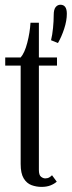

<svg xmlns="http://www.w3.org/2000/svg" viewBox="-20 -760 295 790"><path d="M190 -594.5Q195.5 -617 198.2 -645Q201 -673 201 -698Q201 -721 209 -730.8Q217 -740.5 228.5 -740.5Q255 -740.5 255 -703.5Q255 -675 244.2 -642Q233.5 -609 218.5 -583ZM151 9Q129.5 9 109.8 1.8Q90 -5.5 77.5 -26Q65 -46.5 65 -85.5V-490H1.5V-523.5H65Q81.5 -542.5 92.2 -584Q103 -625.5 105.5 -666.5H140V-523.5H214.5V-490H140V-61Q140 -39.5 148.8 -32.8Q157.5 -26 166 -26Q176 -26 183 -30.2Q190 -34.5 194 -39L213.5 -12.5Q203.5 -3.5 187.8 2.8Q172 9 151 9Z"/></svg>

Font: Imbue 10pt
Style: Regular
Weight: 400
Designer: Tyler Finck
Foundry: Etcetera Type Company
Version: Version 1.102; ttfautohint (v1.8.3)